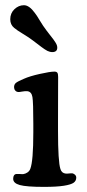

<svg xmlns="http://www.w3.org/2000/svg" viewBox="-20 -712 335 740"><path d="M106.4 -556.2Q92.8 -566.9 68.8 -581.3Q44.9 -595.7 34.7 -604.5Q19.5 -616.7 19.5 -637.7Q19.5 -661.1 35.6 -676.5Q51.8 -691.9 72.3 -691.9Q92.8 -691.9 114.3 -662.1Q121.1 -653.8 133.5 -632.8Q146 -611.8 158.7 -595.2Q164.1 -587.9 172.6 -577.1Q181.2 -566.4 184.8 -561.5Q188.5 -556.6 192.9 -549.8Q197.3 -543 199 -538.1Q200.7 -533.2 200.7 -528.3Q200.7 -511.2 181.2 -511.2Q176.3 -511.2 171.4 -512.7Q166.5 -514.2 162.6 -515.9Q158.7 -517.6 151.6 -522.5Q144.5 -527.3 139.9 -530.8Q135.3 -534.2 124.5 -542.5Q113.8 -550.8 106.4 -556.2ZM108.4 -202.1V-234.9Q108.4 -317.4 105 -337.9Q101.6 -358.4 85.9 -360.4Q76.7 -361.3 65.4 -359.1Q54.2 -356.9 50.3 -357.4Q43 -357.9 38.6 -363.3Q34.2 -368.7 34.2 -376Q34.2 -386.7 41.5 -392.6Q48.8 -398.4 71.8 -408.2Q94.7 -418.5 134 -427.2Q173.3 -436 189.5 -436Q198.2 -436 201.2 -431.4Q204.1 -426.8 204.1 -415.5Q204.1 -411.1 203.9 -372.8Q203.6 -334.5 203.6 -241.2V-207.5Q203.6 -88.4 212.9 -60.5Q217.8 -44.4 233.4 -43Q239.3 -42.5 247.1 -43.5Q254.9 -44.4 259.3 -43.9Q265.1 -42.5 269.5 -38.1Q273.9 -33.7 273.9 -27.3Q273.9 -15.1 263.9 -7.8Q253.9 -0.5 226.1 3.9Q198.2 8.3 149.9 8.3Q82 8.3 56.4 1.2Q30.8 -5.9 30.8 -22.9Q30.8 -40 43.5 -41.5Q47.9 -42 56.9 -41.3Q65.9 -40.5 69.8 -41Q77.6 -42 85.4 -47.1Q93.3 -52.2 96.7 -61Q108.4 -90.8 108.4 -202.1Z"/></svg>

Font: Cooper* Medium
Style: Regular
Weight: 500
Designer: Owen Earl
Foundry: indestructible type*
Version: Version 0.001